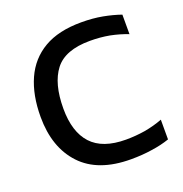

<svg xmlns="http://www.w3.org/2000/svg" viewBox="-130 -826 906 951"><g transform="rotate(-20 323.5 -350.0)"><path d="M512 3Q462 11 401 11Q228 11 139.5 -83.5Q51 -178 51 -339Q51 -454 88.5 -537.5Q126 -621 203 -666Q280 -711 400 -711Q461 -711 511.5 -701.5Q562 -692 605 -677V-574Q562 -591 512 -601Q463 -610 409 -610Q278 -610 224.5 -540.5Q171 -471 171 -339Q171 -216 229.5 -152.5Q288 -89 411 -89Q461 -89 511 -97Q562 -106 606 -123V-19Q563 -4 512 3Z"/></g></svg>

Font: Kanit Cyrillic
Style: Regular
Weight: 400
Designer: Katatrad Team, Sasha Pavljenko
Foundry: CadsonDemak, Pavljenko + Design
Version: Version 1.002;Fontself Maker 3.5.7